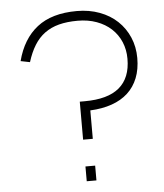

<svg xmlns="http://www.w3.org/2000/svg" viewBox="-53 -782 707 828"><g transform="rotate(-5 301.0 -367.5)"><path d="M552.5 -510.5Q552.5 -462 537.5 -424.2Q522.5 -386.5 494.2 -360.5Q466 -334.5 424.8 -320Q383.5 -305.5 331 -303V-180H289V-344.5H310Q410.5 -344.5 460.2 -386.2Q510 -428 510 -511Q510 -550.5 495.8 -584Q481.5 -617.5 455.2 -641.8Q429 -666 392 -679.5Q355 -693 310 -693Q264 -693 228.8 -683.8Q193.5 -674.5 167 -655Q140.5 -635.5 121.8 -605.2Q103 -575 90 -533L50 -541Q74.5 -635.5 138 -685.2Q201.5 -735 310 -735Q364 -735 408.8 -718.2Q453.5 -701.5 485.2 -671.5Q517 -641.5 534.8 -600.2Q552.5 -559 552.5 -510.5ZM289 0V-64H331V0Z"/></g></svg>

Font: Vela Sans ExtLt
Style: Regular
Weight: 200
Designer: Principal design: Mikhail Sharanda - project Manrope.
Design modification: Ravid Balaliev
Foundry: Mikhail Sharanda
Version: Version 1.001